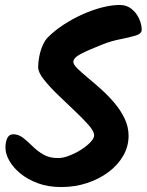

<svg xmlns="http://www.w3.org/2000/svg" viewBox="-20 -768 592 775"><path d="M227 -13Q174 -13 132.5 -28.5Q91 -44 62 -68Q33 -92 17.5 -119.5Q2 -147 2 -172Q2 -195 9.5 -210.5Q17 -226 33 -226Q55 -226 73.5 -211.5Q92 -197 111 -178Q130 -159 154.5 -144.5Q179 -130 214 -130Q235 -130 260.5 -140Q286 -150 308.5 -164.5Q331 -179 345.5 -194.5Q360 -210 360 -222Q360 -238 337 -264Q314 -290 280.5 -321.5Q247 -353 213.5 -385.5Q180 -418 157 -447Q134 -476 134 -497Q134 -518 139 -542.5Q144 -567 153.5 -587.5Q163 -608 174 -618Q201 -645 237 -668.5Q273 -692 313 -710Q353 -728 392 -738Q431 -748 464 -748Q491 -748 511 -732Q531 -716 541.5 -692.5Q552 -669 552 -648Q552 -632 527.5 -624.5Q503 -617 467 -610Q431 -603 397 -590Q341 -568 308.5 -551.5Q276 -535 276 -518Q276 -508 292 -492Q308 -476 333.5 -455Q359 -434 387.5 -408.5Q416 -383 441.5 -353Q467 -323 483 -289.5Q499 -256 499 -220Q499 -177 477.5 -139.5Q456 -102 418 -73.5Q380 -45 331 -29Q282 -13 227 -13Z"/></svg>

Font: Kalam Variable Light
Style: Regular
Weight: 300
Designer: Lipi Raval, Jonny Pinhorn
Foundry: Indian Type Foundry
Version: Version 3.000